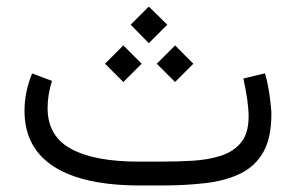

<svg xmlns="http://www.w3.org/2000/svg" viewBox="-20 -569 908 589"><path d="M476.1 0H410.2Q235.4 0 145.3 -57.9Q55.2 -115.7 55.2 -229Q55.2 -259.3 61.3 -288.1Q67.4 -316.9 78.6 -343.8L139.6 -320.8Q126 -280.3 126 -236.3Q126.5 -150.9 198.5 -112.1Q270.5 -73.2 405.3 -73.2H472.7Q522 -73.2 570.1 -75.9Q618.2 -78.6 657.2 -91.1Q696.3 -103.5 719.5 -131.8Q742.7 -160.2 742.7 -211.4Q742.7 -254.9 726.6 -328.1L793 -344.2Q802.7 -309.1 807.6 -272.2Q812.5 -235.4 812.5 -218.8Q812.5 -147 788.3 -103.5Q764.2 -60.1 719.5 -37.6Q674.8 -15.1 613 -7.6Q551.3 0 476.1 0ZM380.9 -493.2 436.5 -548.8 493.2 -493.2 436.5 -436.5ZM460.9 -373.5 517.1 -429.7 573.2 -373.5 517.1 -317.4ZM302.2 -373.5 358.4 -429.7 414.6 -373.5 358.4 -317.4Z"/></svg>

Font: Vazir Light FD-WOL-UI
Style: Light-FD-WOL-UI
Weight: 300
Designer: Saber Rastikerdar
Foundry: Saber Rastikerdar
Version: Version 30.0.0